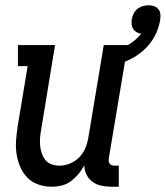

<svg xmlns="http://www.w3.org/2000/svg" viewBox="-20 -701 629 729"><path d="M177 8Q150 8 125.5 -0.5Q101 -9 84 -26.5Q67 -44 57 -67Q47 -90 43 -115.5Q39 -141 41 -167.5Q43 -194 47 -221L85 -450H48V-530H189L136 -207Q133 -192 132 -176.5Q131 -161 132.5 -146.5Q134 -132 139 -118Q144 -104 153 -93Q162 -82 176 -77Q190 -72 206 -72Q226 -72 246.5 -80.5Q267 -89 282 -105Q297 -121 305 -141Q313 -161 316 -182L374 -530H465L393 -99Q392 -93 393 -88Q394 -83 397 -79Q400 -75 405 -73.5Q410 -72 416 -72H431V8H402Q383 8 364.5 4Q346 0 331.5 -10.5Q317 -21 308.5 -38Q300 -55 300 -74Q291 -56 278 -40.5Q265 -25 249 -13Q233 -1 214 3.5Q195 8 177 8ZM406 -450 391 -502Q408 -506 425.5 -512Q443 -518 459.5 -526.5Q476 -535 490.5 -547Q505 -559 516 -573Q507 -574 499 -578.5Q491 -583 486 -590.5Q481 -598 480 -607.5Q479 -617 480 -627Q482 -638 487 -648.5Q492 -659 501 -666.5Q510 -674 521.5 -677.5Q533 -681 544 -681Q544 -681 544 -681Q544 -681 544 -681Q555 -681 565 -677.5Q575 -674 581.5 -666Q588 -658 589 -647Q590 -636 588 -625Q583 -593 567 -563Q551 -533 525 -510Q499 -487 468.5 -473Q438 -459 406 -450Z"/></svg>

Font: Iosevka Slab Medium
Style: Italic
Weight: 500
Italic angle: -9°
Monospace: yes
Designer: Belleve Invis
Foundry: Belleve Invis
Version: Version 11.1.0; ttfautohint (v1.8.3)